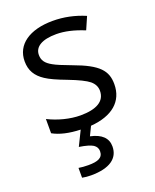

<svg xmlns="http://www.w3.org/2000/svg" viewBox="-145 -629 768 952"><g transform="rotate(-20 238.5 -152.5)"><path d="M419.9 -509.8C364.7 -533.2 308.6 -544.9 251 -544.9C127.4 -544.9 51.8 -491.2 51.8 -403.8C51.8 -355 72.3 -321.3 114.3 -293.9C135.3 -279.8 170.4 -263.7 220.2 -245.1C272.5 -225.1 308.1 -207.5 326.2 -192.9C344.2 -177.7 353 -160.2 353 -139.2C353 -84 305.7 -57.1 221.2 -57.1C166.5 -57.1 104.5 -73.2 53.2 -99.1V-23.9C88.9 -3.9 136.7 7.3 197.3 9.3L159.2 86.9C194.8 92.3 218.8 99.6 231.9 107.9C244.6 116.7 251 127.9 251 142.1C251 177.2 224.1 188 172.9 188C153.8 188 136.7 186.5 122.1 184.1V235.8C136.7 238.8 152.3 240.2 168.9 240.2C266.6 240.2 316.9 204.1 316.9 141.1C316.9 97.2 287.6 68.8 229 56.2L252 8.8C366.2 0 431.2 -54.7 431.2 -146C431.2 -216.8 396 -257.8 269 -304.2C222.7 -321.3 191.4 -334.5 175.3 -343.8C142.6 -361.8 128.9 -380.4 128.9 -409.2C128.9 -451.7 168.5 -477.1 245.1 -477.1C288.6 -477.1 337.4 -465.8 391.1 -443.8Z"/></g></svg>

Font: OpenSansEmoji
Style: Regular
Weight: 400
Foundry: MorbZ
Version: Version 1.000;PS 001.000;hotconv 1.0.70;makeotf.lib2.5.58329